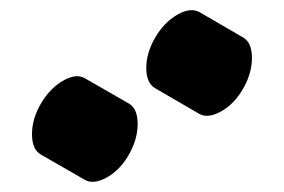

<svg xmlns="http://www.w3.org/2000/svg" viewBox="-20 -984 560 378"><path d="M191 -635Q164 -620 147 -630Q130 -640 130 -670Q130 -700 147 -730Q164 -760 191 -775Q217 -790 234 -780Q251 -770 251 -740Q251 -710 234 -680Q217 -650 191 -635ZM416 -765Q389 -750 372 -760Q355 -770 355 -800Q355 -830 372 -860Q389 -890 416 -905Q442 -920 459 -910Q476 -900 476 -870Q476 -840 459 -810Q442 -780 416 -765ZM234 -780Q217 -790 191 -775Q164 -760 147 -730Q130 -700 130 -670Q130 -640 147 -630L60 -680Q43 -690 43 -720Q43 -750 60.5 -780Q78 -810 104 -825Q130 -840 147 -830ZM459 -910Q442 -920 416 -905Q389 -890 372 -860Q355 -830 355 -800Q355 -770 372 -760L286 -810Q268 -820 268 -850Q268 -880 285.5 -910Q303 -940 329 -955Q355 -970 373 -960Z"/></svg>

Font: Nabla Normal
Style: Regular
Weight: 400
Designer: Arthur Reinders Folmer
Version: Version 1.000